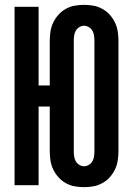

<svg xmlns="http://www.w3.org/2000/svg" viewBox="-20 -763 540 791"><path d="M326 8Q307 8 287.5 4.5Q268 1 251 -8.5Q234 -18 221 -32.5Q208 -47 199.5 -64.5Q191 -82 188 -101.5Q185 -121 185 -140V-324H139V0H40V-735H139V-411H185V-595Q185 -614 188 -633.5Q191 -653 199.5 -670.5Q208 -688 221 -702.5Q234 -717 251 -726.5Q268 -736 287.5 -739.5Q307 -743 326 -743Q346 -743 365 -739.5Q384 -736 401.5 -726.5Q419 -717 432 -702.5Q445 -688 453.5 -670.5Q462 -653 465 -633.5Q468 -614 468 -595V-140Q468 -121 465 -101.5Q462 -82 453.5 -64.5Q445 -47 432 -32.5Q419 -18 401.5 -8.5Q384 1 365 4.5Q346 8 326 8ZM326 -78Q337 -78 346.5 -84Q356 -90 361 -99Q366 -108 367.5 -118.5Q369 -129 369 -140V-595Q369 -606 367.5 -616.5Q366 -627 361 -636Q356 -645 346.5 -651Q337 -657 326 -657Q316 -657 306.5 -651Q297 -645 292 -636Q287 -627 285.5 -616.5Q284 -606 284 -595V-140Q284 -129 285.5 -118.5Q287 -108 292 -99Q297 -90 306.5 -84Q316 -78 326 -78Z"/></svg>

Font: Iosevka Curly Semibold
Style: Regular
Weight: 600
Monospace: yes
Designer: Belleve Invis
Foundry: Belleve Invis
Version: Version 22.1.2; ttfautohint (v1.8.4)